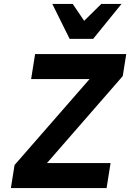

<svg xmlns="http://www.w3.org/2000/svg" viewBox="-20 -949 657 969"><path d="M35 0H518L538 -126H217L599.5 -565L617.1 -676H157.1L137.1 -550H432.1L53.4 -116ZM450.3 -753 593.1 -929H491.1L404.7 -844L347.1 -929H244.1L331.3 -753Z"/></svg>

Font: Fog Sans
Style: It
Weight: 700
Foundry: Intel Corporation
Version: Version 1.00